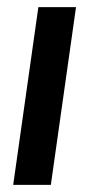

<svg xmlns="http://www.w3.org/2000/svg" viewBox="-20 -520 286 540"><path d="M87.9 -500H193.8L123 0H17.1Z"/></svg>

Font: Oakes Grotesk
Style: Medium Italic
Weight: 500
Designer: Samuel Oakes
Foundry: Samuel Oakes
Version: Version 1.0 | wf-rip DC20170320